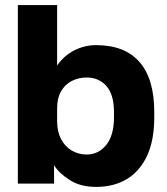

<svg xmlns="http://www.w3.org/2000/svg" viewBox="-20 -720 655 753"><path d="M357 13Q296 13 254 -13.5Q212 -40 192 -72V0H50V-700H204V-463Q231 -502 271.5 -522.5Q312 -543 357 -543Q469 -543 527 -477Q585 -411 585 -280V-260Q585 -170 557 -109.5Q529 -49 478 -18Q427 13 357 13ZM320 -114Q366 -114 396.5 -151.5Q427 -189 427 -260V-280Q427 -349 397.5 -382.5Q368 -416 320 -416Q288 -416 261.5 -402.5Q235 -389 219.5 -362Q204 -335 204 -295V-245Q204 -204 219.5 -174.5Q235 -145 261.5 -129.5Q288 -114 320 -114Z"/></svg>

Font: Golos Text
Style: Bold
Weight: 700
Designer: A.Korolkova, Vitaly Kuzmin
Foundry: ParaType Ltd
Version: Version 2.004